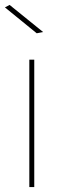

<svg xmlns="http://www.w3.org/2000/svg" viewBox="-40 -759 236 779"><path d="M79 -517V0H99V-517ZM-1 -739 -20 -729 109 -624 135 -629Z"/></svg>

Font: Argentum Sans Thin
Style: Regular
Weight: 250
Designer: Julieta Ulanovsky
Foundry: Julieta Ulanovsky
Version: Version 5.001;February 15, 2019;FontCreator 11.5.0.2425 64-b